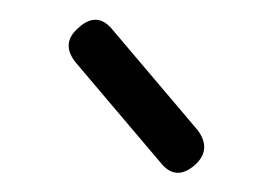

<svg xmlns="http://www.w3.org/2000/svg" viewBox="-20 -691 278 195"><path d="M177.5 -523C177.5 -523 177.5 -523 177.5 -523C164.5 -512 153 -513 142.5 -526.5C142.5 -526.5 142.5 -526.5 142.5 -526.5C142.5 -526.5 56.5 -628 56.5 -628C46.5 -641 47.5 -652.5 60 -663C60 -663 60 -663 60 -663C72.5 -674.5 84.5 -673.5 95 -660C95 -660 95 -660 95 -660C95 -660 181 -558.5 181 -558.5C190.5 -545.5 189.5 -533.5 177.5 -523Z"/></svg>

Font: Jura-Fortis-Regular
Style: Regular
Weight: 500
Designer: Daniel Johnson, Alexei Vanyashin, Mirko Velimirovic
Foundry: Daniel Johnson
Version: ""